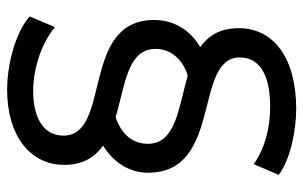

<svg xmlns="http://www.w3.org/2000/svg" viewBox="-176 -569 850 538"><g transform="rotate(90 249.0 -300.0)"><path d="M308 -199C218 -226 117 -232 117 -311C117 -356 149 -388 192 -401C282 -375 383 -368 383 -289C383 -244 352 -213 308 -199ZM232 105C358 105 442 42 442 -55C442 -108 420 -141 388 -164C433 -191 464 -236 464 -290C464 -500 141 -416 141 -547C141 -602 189 -632 279 -632C338 -632 394 -618 440 -586L470 -656C428 -688 347 -705 285 -705C143 -705 59 -642 59 -544C59 -491 80 -459 112 -436C67 -410 36 -365 36 -307C36 -100 360 -188 360 -53C360 2 312 32 235 32C167 32 98 6 56 -29L26 42C68 79 154 105 232 105Z"/></g></svg>

Font: Montserrat-Alt1 Med
Style: Regular
Weight: 500
Designer: Differentunic
Foundry: Differentunic
Version: Version 7.222